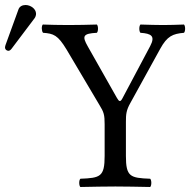

<svg xmlns="http://www.w3.org/2000/svg" viewBox="-54 -745 761 767"><path d="M449 -122V-258C449 -288 450 -304 467 -334L586 -550C614 -601 636 -610 681 -614C687 -620 687 -641 681 -647C653 -646 621 -645 598 -645C575 -645 539 -646 507 -647C501 -641 501 -620 507 -614C551 -611 567 -601 546 -561L435 -352C427 -337 422 -338 413 -354L297 -559C273 -601 277 -611 333 -614C339 -620 339 -641 333 -647C297 -646 259 -645 219 -645C180 -645 147 -646 117 -647C111 -641 112 -620 118 -614C160 -611 177 -605 212 -547L343 -326C361 -297 364 -286 364 -249V-122C364 -39 347 -34 267 -31C261 -25 261 -4 267 2C316 1 368 0 407 0C446 0 496 1 546 2C552 -4 552 -25 546 -31C466 -34 449 -39 449 -122ZM48 -725C35 -725 24 -719 20 -708L-32 -565C-33 -562 -34 -558 -34 -555C-34 -548 -28 -542 -20 -542C-16 -542 -11 -546 -8 -550L84 -672C88 -677 90 -685 90 -690C90 -710 68 -725 48 -725Z"/></svg>

Font: Libertinus Serif
Style: Regular
Weight: 400
Designer: Philipp H. Poll, Khaled Hosny
Foundry: Caleb Maclennan
Version: Version 7.050;RELEASE